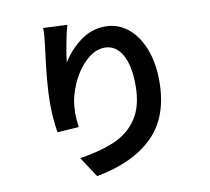

<svg xmlns="http://www.w3.org/2000/svg" viewBox="-91 -912 1183 1081"><g transform="rotate(-10 500.0 -372.0)"><path d="M361 -803Q350 -766 337.5 -701.5Q325 -637 321 -595Q363 -663 427 -710Q491 -757 569 -757Q639 -757 695 -713.5Q751 -670 783.5 -589Q816 -508 816 -401Q816 -198 702 -85.5Q588 27 378 65L302 -51Q424 -70 505.5 -106Q587 -142 633.5 -213Q680 -284 680 -400Q680 -515 644 -577.5Q608 -640 545 -640Q489 -640 437.5 -591.5Q386 -543 354 -470.5Q322 -398 319 -331Q318 -323 318 -305Q318 -275 324 -225L201 -217Q188 -302 188 -384Q188 -498 216 -704Q224 -765 224 -809Z"/></g></svg>

Font: Sinter Bold
Style: Regular
Weight: 700
Foundry: Adobe & rsms
Version: Version 1.000